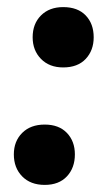

<svg xmlns="http://www.w3.org/2000/svg" viewBox="-20 -516 300 541"><path d="M106 5Q66 5 42.5 -19Q19 -43 19 -81Q19 -118 42.5 -141.5Q66 -165 106 -165Q146 -165 168.5 -141.5Q191 -118 191 -81Q191 -43 168.5 -19Q146 5 106 5ZM158 -326Q119 -326 95.5 -350Q72 -374 72 -411Q72 -449 95.5 -472.5Q119 -496 158 -496Q199 -496 221.5 -472.5Q244 -449 244 -411Q244 -374 221.5 -350Q199 -326 158 -326Z"/></svg>

Font: Nunito ExtraLight ExtraBold
Style: Italic
Weight: 800
Italic angle: -9°
Version: Version 3.602